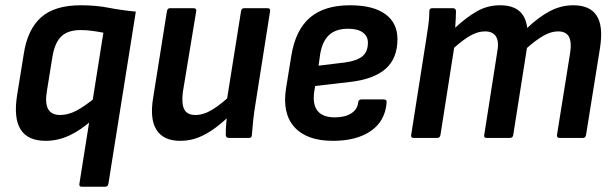

<svg xmlns="http://www.w3.org/2000/svg" viewBox="-20 -523 2330 728"><path d="M290 185Q279 185 281 174L372 -399Q352 -403 329.5 -406Q307 -409 286 -409Q238 -409 213 -385.5Q188 -362 179 -309L158 -179Q150 -132 162.5 -109.5Q175 -87 208 -87Q238 -87 269 -103Q300 -119 344 -155L333 -71Q286 -29 242.5 -9Q199 11 153 11Q17 11 45 -163L70 -318Q84 -411 135.5 -457Q187 -503 286 -503Q344 -503 392.5 -493.5Q441 -484 495 -479L391 174Q389 185 379 185Z M663 11Q600 11 573.5 -30.5Q547 -72 561 -154L613 -481Q615 -492 625 -492H713Q726 -492 724 -481L673 -172Q668 -128 679 -107.5Q690 -87 721 -87Q752 -87 785.5 -107.5Q819 -128 860 -167L855 -89Q826 -60 795.5 -37.5Q765 -15 733 -2Q701 11 663 11ZM848 0Q837 0 836 -11Q836 -30 837.5 -51Q839 -72 842 -92L839 -136L894 -481Q896 -492 906 -492H994Q1006 -492 1004 -480L948 -125Q943 -95 940 -66Q937 -37 935 -11Q935 0 924 0Z M1242 11Q1143 11 1096 -41.5Q1049 -94 1065 -191L1085 -314Q1101 -410 1155.5 -456.5Q1210 -503 1307 -503Q1395 -503 1441 -469.5Q1487 -436 1487 -375Q1487 -301 1441.5 -261.5Q1396 -222 1305 -212L1175 -197L1171 -173Q1165 -125 1185 -101.5Q1205 -78 1250 -78Q1288 -78 1311.5 -93Q1335 -108 1338 -134Q1339 -146 1350 -146H1435Q1447 -146 1446 -135Q1441 -65 1387 -27Q1333 11 1242 11ZM1188 -274 1287 -286Q1333 -292 1354 -309.5Q1375 -327 1375 -361Q1375 -386 1355.5 -400Q1336 -414 1300 -414Q1253 -414 1227.5 -390Q1202 -366 1194 -318Z M1549 0Q1537 0 1539 -11L1595 -367Q1600 -397 1604 -426.5Q1608 -456 1608 -481Q1608 -492 1619 -492H1697Q1708 -492 1709 -481Q1709 -467 1708 -451.5Q1707 -436 1706 -418Q1748 -457 1788 -480Q1828 -503 1876 -503Q1923 -503 1948.5 -481.5Q1974 -460 1979 -417Q2022 -458 2064.5 -480.5Q2107 -503 2154 -503Q2217 -503 2242.5 -463.5Q2268 -424 2255 -341L2202 -11Q2200 0 2191 0H2102Q2090 0 2092 -12L2142 -324Q2148 -364 2137 -384Q2126 -404 2096 -404Q2070 -404 2041.5 -388Q2013 -372 1978 -341L1926 -11Q1924 0 1914 0H1825Q1814 0 1816 -11L1865 -324Q1873 -364 1861 -384Q1849 -404 1819 -404Q1793 -404 1765.5 -389Q1738 -374 1702 -342L1650 -11Q1648 0 1638 0Z"/></svg>

Font: Sofia Sans Semi Condensed
Style: Bold Italic
Weight: 700
Italic angle: -9°
Version: Version 4.100